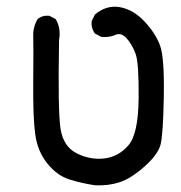

<svg xmlns="http://www.w3.org/2000/svg" viewBox="-20 -425 540 572"><path d="M263 127Q223 121 186.5 109.5Q150 98 121 62Q92 26 85 -24.5Q78 -75 79 -181.5Q80 -288 79 -316.5Q78 -345 92 -368Q106 -380 127 -378L146 -368Q162 -341 156 -306Q152 -93 160.5 -40.5Q169 12 209 32Q249 52 291 47Q333 42 362.5 8Q392 -26 393 -131.5Q394 -237 384 -264.5Q374 -292 357.5 -310.5Q341 -329 323.5 -321Q306 -313 282 -315L263 -325Q251 -341 253 -362L263 -382Q298 -411 338 -403.5Q378 -396 411 -360.5Q444 -325 457 -289Q470 -253 468 -137.5Q466 -22 458 7Q450 36 410 71.5Q370 107 336 118Q302 129 263 127Z"/></svg>

Font: NaniFont Regular
Style: Regular
Weight: 400
Designer: Nanigashitei
Version: Version 1.036